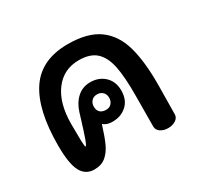

<svg xmlns="http://www.w3.org/2000/svg" viewBox="-129 -770 984 938"><g transform="rotate(-30 363.0 -300.5)"><path d="M511 -43 512 -214Q513 -320 500.5 -382Q488 -444 454.5 -475Q421 -506 357 -506Q271 -506 220.5 -438.5Q170 -371 170 -253Q170 -197 171 -160.5Q172 -124 176 -124Q181 -124 193 -157.5Q205 -191 222 -247L233 -283Q247 -329 277.5 -357Q308 -385 352 -385Q400 -385 432 -355Q464 -325 464 -274Q464 -222 432 -192.5Q400 -163 352 -163Q332 -163 318.5 -168.5Q305 -174 300 -180Q280 -116 264 -81.5Q248 -47 223 -26Q198 -5 158 -5Q109 -5 85.5 -48.5Q62 -92 62 -195Q62 -396 131 -498.5Q200 -601 350 -601Q461 -601 523.5 -556Q586 -511 610.5 -425Q635 -339 634 -206L632 -43Q632 -24 614.5 -12Q597 0 571 0Q546 0 528.5 -12Q511 -24 511 -43ZM395 -273Q395 -293 382.5 -305Q370 -317 352 -317Q331 -317 319.5 -304Q308 -291 308 -272Q308 -251 320 -240Q332 -229 353 -229Q373 -229 384 -242Q395 -255 395 -273Z"/></g></svg>

Font: Mali SemiBold
Style: Regular
Weight: 600
Designer: Kitiyaporn Chalermlarp | Katatrad Aksorn Co.,Ltd.
Foundry: Cadson Demak Co.,Ltd.
Version: Version 1.000; ttfautohint (v1.6)